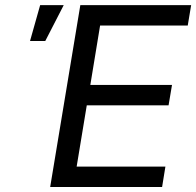

<svg xmlns="http://www.w3.org/2000/svg" viewBox="-20 -748 785 768"><path d="M180.7 0 301.3 -727.5H744.6L731 -646H380.4L341.3 -408.2H668L654.3 -326.7H327.1L286.6 -81.5H641.6L628.4 0ZM100.1 -584 140.6 -727.5H234.9L161.1 -584Z"/></svg>

Font: Inter
Style: Italic
Weight: 400
Italic angle: -9.3988°
Designer: Rasmus Andersson
Foundry: rsms
Version: Version 4.001;git-66647c0bb